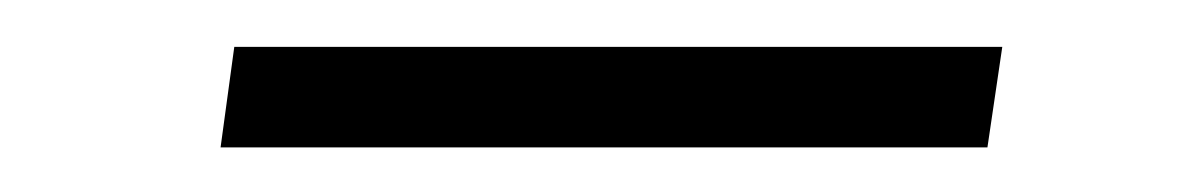

<svg xmlns="http://www.w3.org/2000/svg" viewBox="-20 -332 526 84"><path d="M418.5 -311.5 412 -267.5H76.5L82.5 -311.5Z"/></svg>

Font: Merriweather 120pt Light
Style: Italic
Weight: 300
Italic angle: -7.8°
Version: Version 2.101